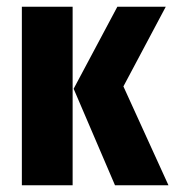

<svg xmlns="http://www.w3.org/2000/svg" viewBox="-20 -551 521 571"><path d="M196 -531V0H45V-531ZM473 -531 347 -294 481 0H322L199 -287L329 -531Z"/></svg>

Font: Fira Sans Extra Condensed
Style: Bold
Weight: 700
Width: 1
Designer: Carrois Corporate & Edenspiekermann AG
Foundry: Carrois Corporate GbR & Edenspiekermann AG
Version: Version 4.203